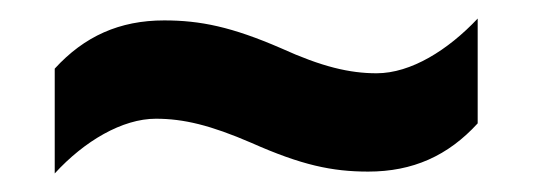

<svg xmlns="http://www.w3.org/2000/svg" viewBox="-20 -456 575 207"><path d="M251 -302C305 -278 338 -271 377 -271C425 -271 463 -288 495 -323V-436C463 -402 423 -377 386 -377C357 -377 327 -384 283 -404C230 -427 196 -434 157 -434C109 -434 71 -417 39 -382V-269C71 -304 112 -328 148 -328C178 -328 207 -321 251 -302Z"/></svg>

Font: Noto Sans Sinhala UI SemiCondensed
Style: Bold
Weight: 700
Width: 4
Designer: Jelle Bosma - Monotype Design Team
Foundry: Monotype Imaging Inc.
Version: Version 2.006